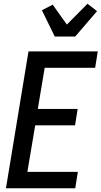

<svg xmlns="http://www.w3.org/2000/svg" viewBox="-20 -1011 545 1031"><path d="M12 0 133 -735H505L491 -647H220L183 -426H397L383 -338H169L127 -88H398L384 0ZM274 -815 205 -956 263 -986 339 -879 450 -991 501 -951 384 -815Z"/></svg>

Font: Iosevka Term Curly Semibold
Style: Italic
Weight: 600
Italic angle: -9°
Designer: Belleve Invis
Foundry: Belleve Invis
Version: Version 32.3.0